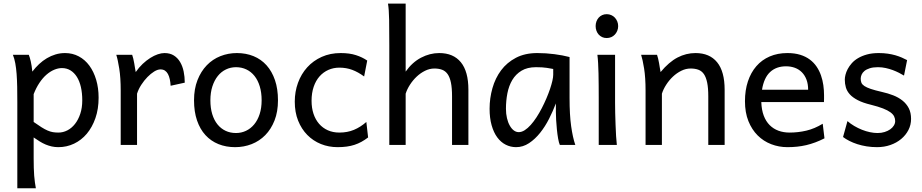

<svg xmlns="http://www.w3.org/2000/svg" viewBox="-20 -801 5096 1061"><path d="M166 -127Q190.9 -109.4 209.2 -97.9Q227.5 -86.4 242.7 -79.8Q257.8 -73.2 271.7 -70.8Q285.6 -68.4 302.7 -68.4Q328.6 -68.4 352.3 -80.6Q376 -92.8 394.3 -116Q412.6 -139.2 423.6 -172.1Q434.6 -205.1 434.6 -246.6Q434.6 -287.1 427 -320.1Q419.4 -353 404.8 -376.2Q390.1 -399.4 369.4 -412.1Q348.6 -424.8 322.3 -424.8Q301.3 -424.8 279.3 -415.5Q257.3 -406.2 236.6 -388.2Q215.8 -370.1 197.8 -343Q179.7 -315.9 166 -280.8ZM139.2 -498Q144.5 -485.4 149.9 -462.2Q155.3 -439 158.7 -405.3Q175.8 -427.7 196 -446.8Q216.3 -465.8 239 -479.2Q261.7 -492.7 286.9 -500.2Q312 -507.8 339.4 -507.8Q380.9 -507.8 415.3 -489.5Q449.7 -471.2 473.9 -438.2Q498 -405.3 511.5 -360.1Q524.9 -314.9 524.9 -261.2Q524.9 -198.7 507.3 -148.2Q489.7 -97.7 459.7 -62Q429.7 -26.4 389.2 -7.1Q348.6 12.2 302.7 12.2Q283.2 12.2 265.9 8.3Q248.5 4.4 232.2 -2.4Q215.8 -9.3 199.7 -19.3Q183.6 -29.3 166 -41.5V73.2Q166 102.5 166.7 126.2Q167.5 149.9 168.9 169.9Q170.4 189.9 172.9 206.8Q175.3 223.6 178.2 239.3H75.7V-236.8Q75.7 -282.2 75 -321Q74.2 -359.9 71.8 -392.3Q69.3 -424.8 64.5 -451.2Q59.6 -477.5 51.3 -498Z M647 0V-300.3Q647 -372.6 638.9 -422.6Q630.9 -472.7 622.6 -498H710.4Q713.4 -490.2 716.3 -477.8Q719.2 -465.3 721.7 -451.7Q724.1 -438 726.1 -424.8L730 -402.8Q747.6 -428.2 768.3 -447.8Q789.1 -467.3 810.3 -480.7Q831.5 -494.1 851.8 -501Q872.1 -507.8 888.7 -507.8Q919.4 -507.8 940.7 -494.4Q961.9 -481 975.3 -458.3Q988.8 -435.5 994.9 -406Q1001 -376.5 1001 -344.2L922.9 -327.1Q921.9 -346.7 918.2 -363.3Q914.6 -379.9 908 -392.1Q901.4 -404.3 891.4 -410.9Q881.3 -417.5 866.7 -417.5Q851.1 -417.5 832 -405.8Q813 -394 794.7 -375.2Q776.4 -356.4 760.7 -332.3Q745.1 -308.1 737.3 -283.2V0Z M1142.6 -246.6Q1142.6 -204.1 1152.8 -170.4Q1163.1 -136.7 1181.9 -113.5Q1200.7 -90.3 1226.6 -78.1Q1252.4 -65.9 1284.2 -65.9Q1313.5 -65.9 1339.4 -78.1Q1365.2 -90.3 1384.5 -113.5Q1403.8 -136.7 1414.8 -170.4Q1425.8 -204.1 1425.8 -246.6Q1425.8 -289.6 1415.5 -323.5Q1405.3 -357.4 1386.5 -381.1Q1367.7 -404.8 1341.6 -417.2Q1315.4 -429.7 1284.2 -429.7Q1254.4 -429.7 1228.5 -417.2Q1202.6 -404.8 1183.6 -381.1Q1164.6 -357.4 1153.6 -323.5Q1142.6 -289.6 1142.6 -246.6ZM1052.2 -246.6Q1052.2 -309.6 1071.3 -358.2Q1090.3 -406.7 1122.6 -440.2Q1154.8 -473.6 1197.8 -490.7Q1240.7 -507.8 1289.1 -507.8Q1339.4 -507.8 1381.1 -490.7Q1422.9 -473.6 1452.9 -440.2Q1482.9 -406.7 1499.5 -358.2Q1516.1 -309.6 1516.1 -246.6Q1516.1 -183.6 1497.1 -135.3Q1478 -86.9 1445.8 -54.2Q1413.6 -21.5 1370.6 -4.6Q1327.6 12.2 1279.3 12.2Q1229 12.2 1187.3 -4.6Q1145.5 -21.5 1115.5 -54.2Q1085.4 -86.9 1068.8 -135.3Q1052.2 -183.6 1052.2 -246.6Z M2014.2 -41.5Q1995.6 -27.3 1977.3 -17.3Q1959 -7.3 1939 -0.7Q1918.9 5.9 1896 9Q1873 12.2 1845.7 12.2Q1796.4 12.2 1753.4 -5.1Q1710.4 -22.5 1678.2 -55.2Q1646 -87.9 1627.4 -134.3Q1608.9 -180.7 1608.9 -239.3Q1608.9 -294.4 1626.7 -343.3Q1644.5 -392.1 1677.5 -428.7Q1710.4 -465.3 1757.6 -486.6Q1804.7 -507.8 1862.8 -507.8Q1911.6 -507.8 1947 -496.3Q1982.4 -484.9 2009.3 -466.3L1992.2 -378.4Q1959 -402.8 1926.3 -415Q1893.6 -427.2 1855.5 -427.2Q1822.8 -427.2 1794.7 -414.8Q1766.6 -402.3 1745.8 -378.9Q1725.1 -355.5 1713.4 -321.3Q1701.7 -287.1 1701.7 -244.1Q1701.7 -204.6 1712.4 -172.4Q1723.1 -140.1 1743.2 -116.9Q1763.2 -93.8 1791.5 -81.1Q1819.8 -68.4 1855.5 -68.4Q1899.9 -68.4 1936 -83.5Q1972.2 -98.6 2004.4 -127Z M2478 0V-268.6Q2478 -314.5 2471.9 -344.2Q2465.8 -374 2453.6 -391.4Q2441.4 -408.7 2423.1 -415.5Q2404.8 -422.4 2380.4 -422.4Q2354 -422.4 2328.9 -409.9Q2303.7 -397.5 2282.7 -377.7Q2261.7 -357.9 2245.6 -333Q2229.5 -308.1 2221.7 -283.2V0H2131.3V-551.8Q2131.3 -630.9 2130.4 -690.2Q2129.4 -749.5 2124 -781.2H2221.7V-405.3Q2257.8 -456.5 2306.6 -482.2Q2355.5 -507.8 2407.2 -507.8Q2485.4 -507.8 2526.9 -456.8Q2568.4 -405.8 2568.4 -305.2V0Z M3037.1 -419.9Q3024.9 -422.4 3001.7 -426Q2978.5 -429.7 2941.9 -429.7Q2894 -429.7 2862.1 -410.4Q2830.1 -391.1 2811 -359.1Q2792 -327.1 2783.9 -285.6Q2775.9 -244.1 2775.9 -200.2Q2775.9 -171.9 2781.5 -148.2Q2787.1 -124.5 2796.9 -107.2Q2806.6 -89.8 2819.3 -80.3Q2832 -70.8 2846.7 -70.8Q2862.8 -70.8 2879.6 -81.5Q2896.5 -92.3 2912.8 -110.6Q2929.2 -128.9 2944.8 -152.8Q2960.4 -176.8 2974.1 -203.4Q2987.8 -230 2999.5 -257.3Q3011.2 -284.7 3019.5 -309.3Q3027.8 -334 3032.5 -354.5Q3037.1 -375 3037.1 -388.2ZM3073.7 0Q3068.4 -11.7 3064.2 -35.2Q3060.1 -58.6 3057.4 -85.7Q3054.7 -112.8 3053.2 -138.7Q3051.8 -164.6 3051.8 -180.7V-229.5Q3036.1 -188 3014.4 -145Q2992.7 -102.1 2964.8 -67.1Q2937 -32.2 2903.6 -10Q2870.1 12.2 2832 12.2Q2801.3 12.2 2774.4 -1.5Q2747.6 -15.1 2727.8 -42Q2708 -68.8 2696.8 -108.6Q2685.5 -148.4 2685.5 -200.2Q2685.5 -258.3 2701.2 -313.7Q2716.8 -369.1 2749 -412.4Q2781.2 -455.6 2831.1 -481.7Q2880.9 -507.8 2949.2 -507.8Q2996.6 -507.8 3043.5 -501.7Q3090.3 -495.6 3127.4 -485.8V-258.8Q3127.4 -166.5 3136.2 -103.8Q3145 -41 3159.2 0Z M3271.5 -656.7Q3271.5 -670.4 3275.9 -682.4Q3280.3 -694.3 3288.3 -703.4Q3296.4 -712.4 3307.6 -717.5Q3318.8 -722.7 3332.5 -722.7Q3346.2 -722.7 3357.9 -717.5Q3369.6 -712.4 3377.9 -703.4Q3386.2 -694.3 3391.1 -682.4Q3396 -670.4 3396 -656.7Q3396 -643.1 3391.1 -631.1Q3386.2 -619.1 3377.9 -610.1Q3369.6 -601.1 3357.9 -595.9Q3346.2 -590.8 3332.5 -590.8Q3318.8 -590.8 3307.6 -595.9Q3296.4 -601.1 3288.3 -610.1Q3280.3 -619.1 3275.9 -631.1Q3271.5 -643.1 3271.5 -656.7ZM3378.9 -231.9Q3378.9 -208.5 3379.6 -176.5Q3380.4 -144.5 3381.6 -111.8Q3382.8 -79.1 3384.5 -49.3Q3386.2 -19.5 3388.7 0H3288.6V-258.8Q3288.6 -294.4 3288.3 -329.1Q3288.1 -363.8 3287.4 -394.8Q3286.6 -425.8 3285.2 -452.4Q3283.7 -479 3281.2 -498H3378.9Z M3894 0V-268.6Q3894 -314.5 3887.9 -344.2Q3881.8 -374 3869.9 -391.4Q3857.9 -408.7 3839.6 -415.5Q3821.3 -422.4 3796.4 -422.4Q3770 -422.4 3744.9 -409.9Q3719.7 -397.5 3698.7 -377.7Q3677.7 -357.9 3661.6 -333Q3645.5 -308.1 3637.7 -283.2V0H3547.4V-300.3Q3547.4 -372.6 3539.3 -422.6Q3531.2 -472.7 3522.9 -498H3610.8Q3613.8 -490.2 3616.7 -477.8Q3619.6 -465.3 3622.1 -451.7Q3624.5 -438 3626.5 -424.8L3630.4 -402.8Q3676.8 -458.5 3724.1 -483.2Q3771.5 -507.8 3823.2 -507.8Q3901.4 -507.8 3942.9 -456.8Q3984.4 -405.8 3984.4 -305.2V0Z M4187 -236.8Q4188.5 -193.8 4200.4 -162.1Q4212.4 -130.4 4233.2 -109.6Q4253.9 -88.9 4282 -78.6Q4310.1 -68.4 4343.3 -68.4Q4390.6 -68.4 4436 -79.1Q4481.4 -89.8 4526.4 -117.2L4536.1 -36.6Q4510.3 -23.4 4485.4 -14.2Q4460.4 -4.9 4435.5 1Q4410.6 6.8 4385 9.5Q4359.4 12.2 4331.1 12.2Q4284.2 12.2 4241.7 -4.2Q4199.2 -20.5 4167 -52.5Q4134.8 -84.5 4115.7 -131.8Q4096.7 -179.2 4096.7 -241.7Q4096.7 -302.2 4113 -351.3Q4129.4 -400.4 4159.7 -435.3Q4189.9 -470.2 4233.4 -489Q4276.9 -507.8 4331.1 -507.8Q4371.1 -507.8 4401.9 -498.3Q4432.6 -488.8 4455.1 -471.9Q4477.5 -455.1 4492.7 -432.6Q4507.8 -410.2 4516.8 -384.3Q4525.9 -358.4 4529.8 -330.3Q4533.7 -302.2 4533.7 -274.9V-255.9Q4533.7 -243.7 4533.2 -236.8ZM4323.7 -434.6Q4270 -434.6 4235.8 -403.1Q4201.7 -371.6 4190.9 -305.2H4445.8Q4445.8 -336.4 4436.8 -360.6Q4427.7 -384.8 4411.4 -401.4Q4395 -418 4372.6 -426.3Q4350.1 -434.6 4323.7 -434.6Z M4975.6 -383.3Q4963.4 -390.6 4947.8 -398.7Q4932.1 -406.7 4913.8 -413.6Q4895.5 -420.4 4874.8 -425Q4854 -429.7 4831.5 -429.7Q4804.7 -429.7 4786.4 -423.8Q4768.1 -418 4757.1 -408.9Q4746.1 -399.9 4741.2 -388.4Q4736.3 -377 4736.3 -366.2Q4736.3 -353.5 4740.2 -343.8Q4744.1 -334 4756.6 -325.7Q4769 -317.4 4792 -309.6Q4814.9 -301.8 4853.5 -293Q4886.7 -285.6 4916 -274.2Q4945.3 -262.7 4967.3 -245.1Q4989.3 -227.5 5002 -202.9Q5014.6 -178.2 5014.6 -144Q5014.6 -110.8 5000 -82.5Q4985.4 -54.2 4960 -33Q4934.6 -11.7 4900.4 0.2Q4866.2 12.2 4826.7 12.2Q4796.9 12.2 4769.3 7.8Q4741.7 3.4 4717.5 -4.4Q4693.4 -12.2 4673.3 -22.5Q4653.3 -32.7 4638.7 -43.9L4663.1 -131.8Q4679.7 -117.2 4700.4 -105Q4721.2 -92.8 4743.2 -84Q4765.1 -75.2 4787.4 -70.6Q4809.6 -65.9 4829.1 -65.9Q4850.6 -65.9 4868.4 -71.5Q4886.2 -77.1 4899.2 -86.2Q4912.1 -95.2 4919.4 -107.2Q4926.8 -119.1 4926.8 -131.8Q4926.8 -145.5 4921.1 -157.5Q4915.5 -169.4 4900.6 -180.4Q4885.7 -191.4 4859.6 -201.7Q4833.5 -211.9 4792.5 -222.2Q4748 -232.9 4720 -247.6Q4691.9 -262.2 4676 -279.8Q4660.2 -297.4 4654.3 -317.9Q4648.4 -338.4 4648.4 -361.3Q4648.4 -372.6 4652.1 -387.7Q4655.8 -402.8 4664.3 -419.2Q4672.9 -435.5 4686.8 -451.4Q4700.7 -467.3 4721.7 -479.7Q4742.7 -492.2 4771 -500Q4799.3 -507.8 4836.4 -507.8Q4862.8 -507.8 4886 -504.4Q4909.2 -501 4928.5 -495.4Q4947.8 -489.7 4963.9 -482.7Q4980 -475.6 4992.7 -468.8Z"/></svg>

Font: Andika
Style: Regular
Weight: 400
Designer: Victor Gaultney, Annie Olsen, Julie Remington, Don Collingsworth, Eric Hays
Foundry: SIL International
Version: Version 1.001